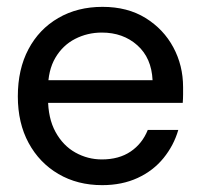

<svg xmlns="http://www.w3.org/2000/svg" viewBox="-20 -528 597 560"><path d="M278 12Q206 12 150.5 -20.5Q95 -53 63.5 -111Q32 -169 32 -247Q32 -326 63 -384.5Q94 -443 150 -475.5Q206 -508 279 -508Q352 -508 404.5 -475.5Q457 -443 485.5 -390Q514 -337 514 -274Q514 -264 514 -252.5Q514 -241 513 -228H99V-294H425Q422 -359 380.5 -396Q339 -433 277 -433Q235 -433 199 -414.5Q163 -396 141.5 -359.5Q120 -323 120 -269V-242Q120 -183 142 -143Q164 -103 200 -83Q236 -63 277 -63Q327 -63 361 -86Q395 -109 411 -149H500Q487 -104 457 -67Q427 -30 381.5 -9Q336 12 278 12Z"/></svg>

Font: Host Grotesk Light
Style: Regular
Weight: 400
Version: Version 1.003